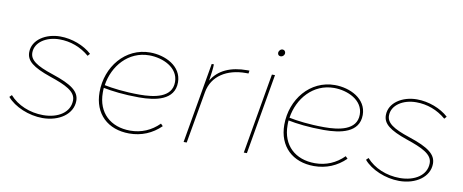

<svg xmlns="http://www.w3.org/2000/svg" viewBox="-62 -952 2946 1222"><g transform="rotate(10 1411.0 -341.0)"><path d="M250 6C359 6 444 -54 444 -139C444 -199 394 -237 267 -279C157 -315 115 -346 115 -393C115 -460 186 -506 272 -506C342 -506 409 -482 465 -434L478 -449C428 -495 349 -525 273 -525C180 -525 95 -473 95 -392C95 -337 138 -302 254 -262C354 -228 425 -197 423 -137C422 -62 350 -13 251 -13C165 -13 84 -47 34 -104L20 -90C67 -34 162 6 250 6Z M811 7C890 7 959 -22 1014 -76L1000 -90C949 -39 886 -12 814 -12C687 -12 601 -90 601 -220C601 -230 601 -241 602 -251C656 -240 736 -230 833 -230C941 -230 1061 -252 1061 -367C1061 -472 952 -524 854 -524C694 -524 580 -384 580 -220C580 -79 673 7 811 7ZM605 -269C624 -396 717 -505 852 -505C939 -505 1042 -460 1042 -366C1042 -264 926 -248 833 -248C735 -248 654 -259 605 -269Z M1162 0H1182L1241 -336C1260 -443 1354 -501 1476 -501H1493L1496 -520H1482C1376 -520 1297 -486 1254 -413C1261 -455 1266 -496 1266 -520H1252Z M1551 0H1571L1661 -520H1641ZM1676 -644C1688 -644 1700 -655 1700 -669C1700 -679 1693 -689 1681 -689C1667 -689 1656 -676 1656 -663C1656 -652 1663 -644 1676 -644Z M2005 7C2084 7 2153 -22 2208 -76L2194 -90C2143 -39 2080 -12 2008 -12C1881 -12 1795 -90 1795 -220C1795 -230 1795 -241 1796 -251C1850 -240 1930 -230 2027 -230C2135 -230 2255 -252 2255 -367C2255 -472 2146 -524 2048 -524C1888 -524 1774 -384 1774 -220C1774 -79 1867 7 2005 7ZM1799 -269C1818 -396 1911 -505 2046 -505C2133 -505 2236 -460 2236 -366C2236 -264 2120 -248 2027 -248C1929 -248 1848 -259 1799 -269Z M2555 6C2664 6 2749 -54 2749 -139C2749 -199 2699 -237 2572 -279C2462 -315 2420 -346 2420 -393C2420 -460 2491 -506 2577 -506C2647 -506 2714 -482 2770 -434L2783 -449C2733 -495 2654 -525 2578 -525C2485 -525 2400 -473 2400 -392C2400 -337 2443 -302 2559 -262C2659 -228 2730 -197 2728 -137C2727 -62 2655 -13 2556 -13C2470 -13 2389 -47 2339 -104L2325 -90C2372 -34 2467 6 2555 6Z"/></g></svg>

Font: Fixel Display Thin
Style: Italic
Weight: 100
Italic angle: -10°
Designer: AlfaBravo + MacPaw
Foundry: Kyrylo Tkachov, Marchela Mozhyna, Serhii Makarenko, Maria Weinstein, Zakhar Kryvoshyya
Version: Version 1.210;Glyphs 3.2 (3217)